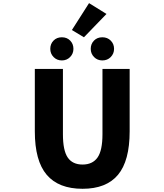

<svg xmlns="http://www.w3.org/2000/svg" viewBox="-20 -1180 1040 1214"><path d="M502 13.7Q350.6 13.7 275.4 -74.7Q200.2 -163.1 200.2 -349.6V-744.1H377.9V-331.1Q377.9 -228.5 408.2 -184.1Q438.5 -139.6 502 -139.6Q565.4 -139.6 596.7 -184.1Q627.9 -228.5 627.9 -331.1V-744.1H799.8V-349.6Q799.8 -163.1 726.1 -74.7Q652.3 13.7 502 13.7ZM297.9 -871.1Q297.9 -902.3 318.4 -923.3Q338.9 -944.3 371.1 -944.3Q403.3 -944.3 423.8 -923.3Q444.3 -902.3 444.3 -871.1Q444.3 -840.8 423.3 -819.3Q402.3 -797.9 371.1 -797.9Q339.8 -797.9 318.8 -819.3Q297.9 -840.8 297.9 -871.1ZM434.6 -990.2 543 -1160.2 653.3 -1091.8 510.7 -944.3ZM627 -797.9Q595.7 -797.9 574.7 -819.3Q553.7 -840.8 553.7 -871.1Q553.7 -902.3 574.2 -923.3Q594.7 -944.3 627 -944.3Q659.2 -944.3 680.2 -923.3Q701.2 -902.3 701.2 -871.1Q701.2 -840.8 680.2 -819.3Q659.2 -797.9 627 -797.9Z"/></svg>

Font: Gen Shin Gothic Monospace Heavy
Style: Bold
Weight: 800
Designer: [Source Han Sans]
Ryoko NISHIZUKA  (kana & ideographs); Paul D. Hunt (Latin, Greek & Cyrillic); Wenlong ZHANG  (bopomofo
Version: Version 1.002.20150607